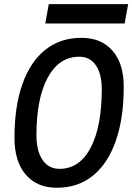

<svg xmlns="http://www.w3.org/2000/svg" viewBox="-20 -883 629 913"><path d="M250.5 9.8Q155.3 9.8 102.1 -53Q48.8 -115.7 48.8 -227.5Q48.8 -377 86.7 -483.4Q124.5 -589.8 195.8 -646.5Q267.1 -703.1 367.2 -703.1Q461.9 -703.1 515.1 -641.8Q568.4 -580.6 568.4 -471.2Q568.4 -320.3 530.5 -212.6Q492.7 -105 421.6 -47.6Q350.6 9.8 250.5 9.8ZM263.2 -80.1Q357.9 -80.1 410.9 -180.2Q463.9 -280.3 463.9 -459Q463.9 -531.7 435.8 -572.5Q407.7 -613.3 356.9 -613.3Q261.2 -613.3 207.3 -514.6Q153.3 -416 153.3 -239.7Q153.3 -164.6 182.4 -122.3Q211.4 -80.1 263.2 -80.1ZM195.3 -771.5 211.9 -863.3H589.4L572.8 -771.5Z"/></svg>

Font: Cascadia Mono PL
Style: Italic
Weight: 400
Italic angle: -10°
Monospace: yes
Designer: Aaron Bell
Foundry: Saja Typeworks
Version: Version 2404.023; ttfautohint (v1.8.4)